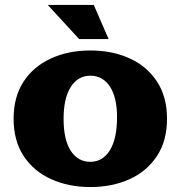

<svg xmlns="http://www.w3.org/2000/svg" viewBox="-20 -744 730 776"><path d="M300 -586 173 -724H359L419 -586ZM345 12Q257 12 186.5 -20Q116 -52 75.5 -113.5Q35 -175 35 -264Q35 -353 75.5 -414.5Q116 -476 186.5 -508Q257 -540 345 -540Q434 -540 504 -508Q574 -476 614.5 -414.5Q655 -353 655 -264Q655 -175 614.5 -113.5Q574 -52 504 -20Q434 12 345 12ZM345 -90Q395 -90 424 -136.5Q453 -183 453 -271Q453 -351 424 -394.5Q395 -438 345 -438Q295 -438 266 -392.5Q237 -347 237 -264Q237 -179 266 -134.5Q295 -90 345 -90Z"/></svg>

Font: Montagu Slab 16pt
Style: Bold
Weight: 700
Designer: Florian Karsten
Foundry: Florian Karsten
Version: Version 1.000; ttfautohint (v1.8.3)